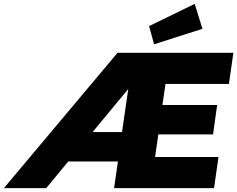

<svg xmlns="http://www.w3.org/2000/svg" viewBox="-36 -973 1227 993"><path d="M-16 0 572 -700H1171L1148 -539H820L804 -430H1087L1066 -278H783L766 -161H1094L1071 0H554L574 -138H301L426 -290H595L634 -558L658 -550L203 0ZM761 -744 735 -838 971 -953 1011 -824Z"/></svg>

Font: Lexend ExtBd
Style: Italic
Weight: 800
Italic angle: -8.13011°
Designer: Bonnie Shaver-Troup, Thomas Jockin
Foundry: Lexend
Version: Version 1.007